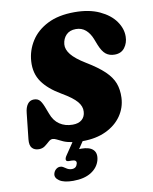

<svg xmlns="http://www.w3.org/2000/svg" viewBox="-100 -788 864 1086"><g transform="rotate(-10 332.5 -245.0)"><path d="M386 133.5Q374.5 175 334.8 199.8Q295 224.5 232 224.5Q178.5 224.5 152.8 206.8Q127 189 133 166Q137 151 147.8 142Q158.5 133 171 133Q180.5 133 187.2 136.8Q194 140.5 201 145.5Q217 157.5 235.5 157.5Q261 157.5 267.5 132.5Q273.5 110 242 110H227.5Q211.5 110 210.2 100Q209 90 220 74.5L265 8Q233.5 3 213.5 -6Q193.5 -15 180.2 -22Q167 -29 156.5 -29Q144.5 -29 132.8 -18Q121 -7 106.5 3.8Q92 14.5 72 14.5Q46.5 14.5 32.8 -0.8Q19 -16 22.5 -50.5L38.5 -198.5Q41.5 -231 55 -249.2Q68.5 -267.5 91.5 -267.5Q114.5 -267.5 126.8 -252.2Q139 -237 151.5 -202L162.5 -173.5Q177.5 -131.5 209.2 -110.2Q241 -89 283.5 -89Q318.5 -89 337.2 -105.8Q356 -122.5 357.5 -150.5Q360 -181 336 -209.2Q312 -237.5 251 -273Q179.5 -314.5 144.8 -364Q110 -413.5 114.5 -482.5Q118.5 -544.5 151.8 -597.2Q185 -650 248 -682Q311 -714 403.5 -714Q487.5 -714 546.5 -686.5Q605.5 -659 635.8 -616.2Q666 -573.5 665 -527.5Q664.5 -491.5 644.5 -464.8Q624.5 -438 586.5 -438Q556.5 -438 536.2 -454Q516 -470 500 -510L487 -543.5Q473.5 -578.5 450.5 -598.5Q427.5 -618.5 394.5 -618.5Q359 -618.5 338.8 -597.8Q318.5 -577 315.5 -544.5Q313 -515.5 337 -485.5Q361 -455.5 417.5 -421Q483 -381.5 519.5 -346.5Q556 -311.5 569.8 -274.5Q583.5 -237.5 581.5 -191.5Q579 -134.5 546.8 -88Q514.5 -41.5 457.2 -14.5Q400 12.5 322.5 12.5L295 53.5Q301 53 307 53Q355 53 375.5 73.8Q396 94.5 386 133.5Z"/></g></svg>

Font: Fraunces 72pt SuperSoft Black
Style: Italic
Weight: 900
Italic angle: -16°
Version: Version 1.000;[b76b70a41]